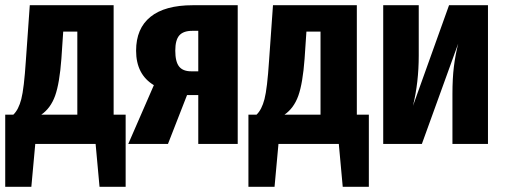

<svg xmlns="http://www.w3.org/2000/svg" viewBox="-23 -551 1933 735"><path d="M458 -112V164H358L343 0H112L97 164H-3V-112H28Q48 -131 58.5 -171.5Q69 -212 76 -319L91 -531H412V-112ZM273 -430H219L212 -326Q205 -232 188 -184.5Q171 -137 135 -112H273Z M887 -531V0H736V-187H693L620 0H468L566 -225Q498 -266 498 -357Q498 -442 553 -486.5Q608 -531 715 -531ZM736 -278V-433H713Q679 -433 663.5 -415.5Q648 -398 648 -357Q648 -315 662.5 -296.5Q677 -278 709 -278Z M1389 -112V164H1289L1274 0H1043L1028 164H928V-112H959Q979 -131 989.5 -171.5Q1000 -212 1007 -319L1022 -531H1343V-112ZM1204 -430H1150L1143 -326Q1136 -232 1119 -184.5Q1102 -137 1066 -112H1204Z M1845 0H1709V-191Q1709 -251 1714.5 -295.5Q1720 -340 1731 -384L1592 0H1444V-531H1580V-338Q1580 -236 1558 -146L1696 -531H1845Z"/></svg>

Font: Fira Sans Extra Condensed
Style: Bold
Weight: 700
Width: 1
Designer: Carrois Corporate & Edenspiekermann AG
Foundry: Carrois Corporate GbR & Edenspiekermann AG
Version: Version 4.203